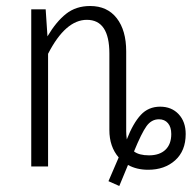

<svg xmlns="http://www.w3.org/2000/svg" viewBox="-20 -554 638 639"><path d="M598 -108Q598 -52 563 -20.5Q528 11 473 11Q435 11 406 -5L377 65L341 49L375 -30Q344 -66 344 -121V-376Q344 -488 269 -488Q198 -488 140 -375V0H84V-523H132L138 -433Q167 -482 200 -508Q233 -534 280 -534Q337 -534 368.5 -493.5Q400 -453 400 -383V-117Q400 -106 402 -90Q423 -144 448.5 -171.5Q474 -199 513 -199Q551 -199 574.5 -174Q598 -149 598 -108ZM550 -108Q550 -131 539 -144Q528 -157 509 -157Q484 -157 467.5 -134Q451 -111 426 -50Q443 -37 476 -37Q511 -37 530.5 -55.5Q550 -74 550 -108Z"/></svg>

Font: Fira Sans Extra Condensed Light
Style: Regular
Weight: 300
Width: 1
Designer: Carrois Corporate & Edenspiekermann AG
Foundry: Carrois Corporate GbR & Edenspiekermann AG
Version: Version 4.203